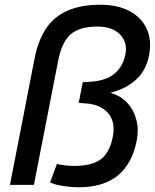

<svg xmlns="http://www.w3.org/2000/svg" viewBox="-20 -780 653 810"><path d="M191 -10 220 -88 237 -85Q253 -82 268 -81Q283 -80 293 -80Q370 -80 407 -109.5Q444 -139 456 -204Q464 -243 453 -273.5Q442 -304 412.5 -323Q383 -342 338 -344L312 -346L329 -433L361 -435Q425 -439 461.5 -468Q498 -497 509 -550Q519 -601 486.5 -634.5Q454 -668 391 -668Q316 -668 278.5 -635.5Q241 -603 226 -527L123 0H22L126 -534Q141 -610 174.5 -660Q208 -710 265 -735Q322 -760 404 -760Q476 -760 526 -733.5Q576 -707 598.5 -659.5Q621 -612 609 -547Q597 -484 555 -445Q513 -406 447 -389V-388Q489 -376 516.5 -346.5Q544 -317 555 -275.5Q566 -234 557 -188Q538 -90 477.5 -40Q417 10 312 10Q287 10 260.5 6.5Q234 3 217 -1Z"/></svg>

Font: REM
Style: Italic
Weight: 400
Italic angle: -11°
Designer: Octavio Pardo
Foundry: Ashler Design
Version: Version 1.005;gftools[0.9.28]